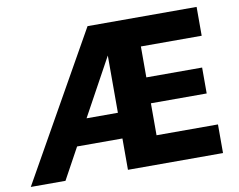

<svg xmlns="http://www.w3.org/2000/svg" viewBox="-86 -802 1126 905"><g transform="rotate(-10 477.5 -350.0)"><path d="M386 -700H908V-562H617V-414H884V-290H617V-137H911V0H456V-150H239L157 0H-9ZM456 -273V-547L306 -273Z"/></g></svg>

Font: Chess Sans
Style: Bold
Weight: 700
Designer: Wolf Bōese
Foundry: Wolf Bōese
Version: Version 7.223